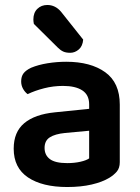

<svg xmlns="http://www.w3.org/2000/svg" viewBox="-20 -736 562 771"><path d="M250 -81Q279 -81 303 -86.5Q327 -92 338 -100V-211L241 -202Q201 -198 180 -184.5Q159 -171 159 -142Q159 -113 180.5 -97Q202 -81 250 -81ZM246 -488Q344 -488 402.5 -446Q461 -404 461 -316V-85Q461 -61 449 -47Q437 -33 419 -22Q391 -5 348 5Q305 15 250 15Q150 15 92.5 -23.5Q35 -62 35 -139Q35 -206 77.5 -241.5Q120 -277 201 -285L338 -299V-317Q338 -355 310.5 -373Q283 -391 233 -391Q194 -391 157 -381.5Q120 -372 91 -358Q80 -366 72.5 -379.5Q65 -393 65 -409Q65 -429 74.5 -441.5Q84 -454 105 -464Q134 -476 171 -482Q208 -488 246 -488ZM116 -640Q114 -650 114 -658Q114 -685 130 -700.5Q146 -716 170 -716Q202 -716 225 -689L314 -577Q312 -551 296.5 -537.5Q281 -524 262 -524Q245 -524 234 -529Q223 -534 212 -545Z"/></svg>

Font: Baloo Paaji 2 SemiBold
Style: Regular
Weight: 600
Designer: Shuchita Grover, Noopur Datye and Ek Type
Foundry: Ek Type
Version: Version 1.640;hotconv 1.0.111;makeotfexe 2.5.65597; ttfautoh